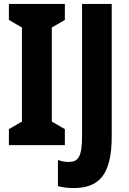

<svg xmlns="http://www.w3.org/2000/svg" viewBox="-20 -734 651 971"><path d="M308 0V-81L242 -119V-595L308 -633V-714H25V-633L91 -595V-119L25 -81V0ZM352 217C475 217 545 157 545 -43V-714H395V-44C395 61 374 85 328 85C307 85 289 81 273 75V207C297 214 324 217 352 217Z"/></svg>

Font: Noto Sans Gurmukhi UI ExtraCondensed ExtraBold
Style: Regular
Weight: 800
Width: 2
Designer: Jelle Bosma - Monotype Design Team
Foundry: Monotype Imaging Inc.
Version: Version 2.004